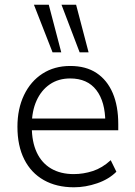

<svg xmlns="http://www.w3.org/2000/svg" viewBox="-20 -787 572 815"><path d="M294 8Q220 8 166 -22.5Q112 -53 83 -110.5Q54 -168 54 -249Q54 -325 82 -383.5Q110 -442 160.5 -474.5Q211 -507 278 -507Q345 -507 390 -477Q435 -447 458.5 -392Q482 -337 482 -260V-234H99V-284H445L427 -267Q427 -355 389 -404.5Q351 -454 278 -454Q228 -454 191.5 -429Q155 -404 135 -359.5Q115 -315 115 -256V-249Q115 -185 136 -140Q157 -95 197 -71.5Q237 -48 293 -48Q334 -48 374 -61Q414 -74 450 -107L474 -58Q442 -26 392.5 -9Q343 8 294 8ZM318 -565 241 -767H303L356 -565ZM203 -565 124 -767H187L240 -565Z"/></svg>

Font: Nunitoga
Style: Light
Weight: 300
Designer: Vernon Adams
Foundry: Vernon Adams
Version: Version 1.0